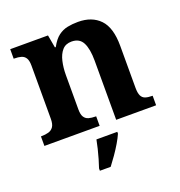

<svg xmlns="http://www.w3.org/2000/svg" viewBox="-137 -665 941 1003"><g transform="rotate(-20 333.5 -164.0)"><path d="M20 0V-53H22Q45 -53 62.5 -58Q80 -63 90 -77.7Q100 -92.4 100 -121.8V-417.6Q100 -446 91 -460Q82 -474 66 -478.5Q50 -483 28 -483H25V-536H235L247.7 -465H252.5Q273 -503 296.5 -520.5Q320 -538 347.3 -543.5Q374.7 -549 405.9 -549Q483 -549 527 -503.2Q571 -457.4 571 -356V-123.5Q571 -93 578.5 -78Q586 -63 601 -58Q616 -53 638 -53H641V0H419V-329Q419 -394 401.1 -429Q383.3 -464 338.8 -464Q306 -464 287.2 -442.5Q268.3 -420.9 260.2 -385.5Q252 -350.1 252 -309V-118Q252 -90 261 -76Q270 -62 286 -57.5Q302 -53 324 -53H327V0ZM248 208Q255 188 262.5 162Q270 136 276.5 109.5Q283 83 287 61H403V71Q394 92 378 119Q362 146 343.5 172.5Q325 199 308 221H248Z"/></g></svg>

Font: Noto Serif Armenian
Style: Regular
Weight: 400
Designer: Monotype Design Team
Foundry: Monotype Imaging Inc.
Version: Version 2.007